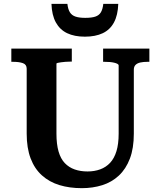

<svg xmlns="http://www.w3.org/2000/svg" viewBox="-20 -963 836 1000"><path d="M274 -267Q274 -212 285 -174Q296 -136 317.5 -113.5Q339 -91 369 -80.5Q399 -70 436 -70Q472 -70 502 -81Q532 -92 553.5 -115Q575 -138 586.5 -175.5Q598 -213 598 -267V-622Q598 -627 591.5 -630.5Q585 -634 574.5 -636.5Q564 -639 551.5 -640Q539 -641 526 -641H517V-710H758V-641H747Q727 -641 711 -637.5Q695 -634 686 -625Q677 -616 677 -600V-267Q677 -191 656.5 -137Q636 -83 599 -48.5Q562 -14 512.5 1.5Q463 17 406 17Q342 17 289.5 1Q237 -15 198.5 -49.5Q160 -84 139.5 -138Q119 -192 119 -267V-605Q119 -627 99.5 -634Q80 -641 49 -641H39V-710H354V-642H344Q333 -642 320.5 -641Q308 -640 297.5 -638.5Q287 -637 280.5 -635.5Q274 -634 274 -631ZM422 -772Q477 -772 515 -790Q553 -808 573.5 -846Q594 -884 596 -943H518Q515 -915 505.5 -899Q496 -883 476.5 -876.5Q457 -870 424 -870Q393 -870 373.5 -876.5Q354 -883 344 -899Q334 -915 331 -943H248Q250 -884 271 -846Q292 -808 330 -790Q368 -772 422 -772Z"/></svg>

Font: Roboto Serif SemiBold
Style: Regular
Weight: 600
Designer: Greg Gazdowicz
Foundry: Commercial Type
Version: Version 1.008